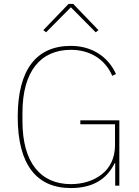

<svg xmlns="http://www.w3.org/2000/svg" viewBox="-20 -943 706 975"><path d="M565 -114H562C523 -34 452 12 340 12C165 12 70 -108 70 -349C70 -590 165 -710 340 -710C448 -710 530 -654 569 -567L550 -558C514 -642 437 -690 340 -690C187 -690 94 -582 94 -370V-328C94 -116 187 -8 340 -8C400 -8 456 -25 497 -58C538 -90 564 -139 564 -206V-312H388V-332H586V0H565ZM352 -923 480 -790 466 -779 340 -906 214 -779 200 -790 328 -923Z"/></svg>

Font: Plexus Sans Thin
Style: Regular
Weight: 250
Version: Version 2.001;PS 002.001;hotconv 1.0.70;makeotf.lib2.5.58329